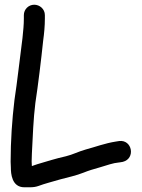

<svg xmlns="http://www.w3.org/2000/svg" viewBox="-20 -711 600 813"><path d="M26 -1C26 22.8 29.3 82 83 82H107C119.8 82 131.4 80.5 142.7 76.5C170 66.2 202.8 58.2 236.8 48.1C263.5 41.1 305.1 31.7 333.5 20.1C354.2 11.6 376.6 4.9 404.9 -3C434 -11.5 458.1 -20.9 484.1 -23.1C484.6 -23.1 485.5 -23.2 486.1 -23.3L498.1 -25.3C498.6 -25.4 499.4 -25.6 500.1 -25.7C555.1 -39.5 540 -120.7 484.5 -113.8L471.2 -111.7C423.8 -104.4 383.3 -88.6 343.4 -78.1C309.7 -68.5 288.2 -56.3 259.4 -49.4C214.8 -39.4 179 -27.8 138.9 -16C124.2 -11.6 118 -8.4 114.9 -7.7C114.8 -12.1 114.5 -18.9 114 -27.7C114 -36.2 114.3 -48.9 115 -60.7C118.8 -134.2 121.2 -206.8 129.8 -275.5C140.9 -347 154.8 -462 162.8 -539C167 -569.3 170 -601.2 170 -632V-647C170 -673 148 -691 125 -691C100.7 -691 81 -671.3 81 -647V-632C81 -606.7 78.5 -581.2 75.2 -550C64.9 -472.7 52.6 -360.2 41.2 -287.4C31.1 -203.6 25 -114 25 -26C25 -15.8 26 -6.1 26 -1Z"/></svg>

Font: Just Breathe
Style: Bd
Weight: 400
Foundry: Cannot Into Space Fonts
Version: Version 0.72